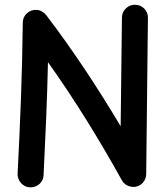

<svg xmlns="http://www.w3.org/2000/svg" viewBox="-20 -740 698 815"><path d="M106.9 55.2C122.1 55.7 135.7 51.3 147.5 41C158.7 30.8 164.6 18.1 165 2.9C172.9 -159.2 180.2 -315.4 183.6 -476.1C298.8 -314.5 403.8 -143.1 497.1 24.9C504.9 39.1 516.6 47.9 532.7 51.8C548.8 55.7 563 53.2 576.2 44.4C591.8 34.2 600.6 15.6 600.6 -1.5L607.9 -664.1C608.4 -679.2 603 -692.4 592.3 -703.6C581.5 -714.4 568.4 -719.7 553.2 -719.7C538.1 -720.2 525.4 -714.8 514.2 -704.1C502.9 -693.4 497.6 -680.2 497.6 -665L492.2 -204.1C397 -363.8 291 -525.4 175.8 -676.3C168.5 -685.5 152.8 -697.3 136.7 -697.8C120.6 -699.2 106.9 -694.8 94.7 -684.1C82.5 -672.9 76.7 -659.2 76.7 -643.1C74.2 -421.4 65.9 -221.7 54.7 -2.9C54.2 12.2 59.1 25.4 69.3 37.1C79.6 48.3 91.8 54.7 106.9 55.2Z"/></svg>

Font: Mikhak SemiBold
Style: Regular
Weight: 600
Designer: Amin Abedi
Version: Version 3.2